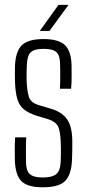

<svg xmlns="http://www.w3.org/2000/svg" viewBox="-20 -768 359 794"><path d="M156.5 6.5Q93 6.5 68.2 -19.2Q43.5 -45 41.5 -103.5Q41 -127.5 41 -149Q41 -170.5 42.5 -200H88.5Q87 -170 87.2 -144.2Q87.5 -118.5 87.5 -99.5Q87.5 -62.5 103 -48.2Q118.5 -34 156.5 -34Q196 -34 212.8 -48.2Q229.5 -62.5 231 -99.5Q231.5 -115.5 231.8 -129.5Q232 -143.5 231.8 -156.5Q231.5 -169.5 231 -182Q229.5 -225.5 220.2 -245Q211 -264.5 179.5 -275L132.5 -289Q97 -300.5 78 -316.5Q59 -332.5 51.2 -359.5Q43.5 -386.5 42 -430.5Q41.5 -452.5 41.5 -466.2Q41.5 -480 42 -496Q44.5 -555 70.2 -580.8Q96 -606.5 160 -606.5Q223 -606.5 249 -581Q275 -555.5 276 -495Q276 -484 276.2 -454.2Q276.5 -424.5 274 -401H228Q229 -419.5 229 -438Q229 -456.5 229 -472.5Q229 -488.5 228.5 -501Q228.5 -538 213.8 -552Q199 -566 160 -566Q122.5 -566 107.5 -552.2Q92.5 -538.5 91 -500Q90.5 -487.5 90 -469.5Q89.5 -451.5 90 -436Q91.5 -394.5 99 -368.8Q106.5 -343 141.5 -333L187 -319.5Q235.5 -306 257.2 -275Q279 -244 279 -182Q279 -159 278.8 -142.8Q278.5 -126.5 277.5 -102.5Q274.5 -45 249 -19.2Q223.5 6.5 156.5 6.5ZM144.5 -640 222 -748H263.5L184.5 -640Z"/></svg>

Font: Big Shoulders Text Thin ExtraLight
Style: Regular
Weight: 250
Version: Version 2.002